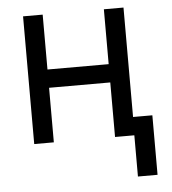

<svg xmlns="http://www.w3.org/2000/svg" viewBox="-52 -593 732 817"><g transform="rotate(-5 314.0 -184.0)"><path d="M160.5 -545.5V-311.1H421.9V-545.5H505.7V0H421.9V-233H160.5V0H76.7V-545.5ZM588.1 -78.1V176.1H504.3V-78.1Z"/></g></svg>

Font: Inter Alia
Style: Regular
Weight: 400
Designer: Rasmus Andersson (Latin, Greek, Cyrillic etc.) and Evan from Shavian.info (Shavian, old style figures)
Foundry: Shavian.info
Version: Version 0.001;git-37ab20767